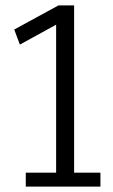

<svg xmlns="http://www.w3.org/2000/svg" viewBox="-20 -695 422 715"><path d="M209 -614 189 -636V0H256V-675H198L33 -585L54 -529ZM76 0H354V-52H76Z"/></svg>

Font: Yaldevi
Style: Regular
Weight: 400
Designer: Sol Matas, Rajitha Manaperi, Kosala Senevirathne
Foundry: Mooniak
Version: Version 1.100